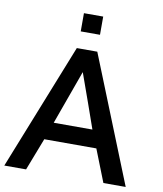

<svg xmlns="http://www.w3.org/2000/svg" viewBox="-108 -986 904 1064"><g transform="rotate(10 344.5 -454.0)"><path d="M277.3 -805.7V-908.2H385.7V-805.7ZM217.8 -281.2H435.5Q413.1 -345.7 386.2 -421.4Q359.4 -497.1 327.6 -585.4ZM-10.7 0 272 -710.9H387.2L672.4 0H546.9L475.1 -182.1H182.1L111.8 0Z"/></g></svg>

Font: Ride Light
Style: Bold
Weight: 600
Version: Version 3.000